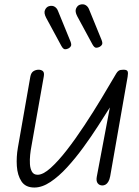

<svg xmlns="http://www.w3.org/2000/svg" viewBox="-20 -850 638 880"><path d="M137.5 9.5Q97 9.5 78.5 -18.5Q60 -46.5 57.2 -88.8Q54.5 -131 62 -173.5L119 -498.5Q122.5 -517 133.5 -523.8Q144.5 -530.5 157 -530.5Q169 -530.5 176.5 -524Q184 -517.5 180.5 -498.5L123.5 -176.5Q120.5 -161.5 118.2 -140Q116 -118.5 117.2 -97.8Q118.5 -77 126.5 -63Q134.5 -49 152.5 -49Q177.5 -49 212.2 -80.2Q247 -111.5 286.8 -162.8Q326.5 -214 367.2 -275.8Q408 -337.5 445.5 -399.8Q483 -462 513 -513.5Q518 -522 524.5 -526.2Q531 -530.5 546 -530.5Q561.5 -530.5 564.8 -523.2Q568 -516 565 -498.5L485 -42Q482 -26 476.2 -16.8Q470.5 -7.5 463.5 -3.8Q456.5 0 449.5 0Q435.5 0 427.8 -10Q420 -20 423.5 -39.5L483.5 -357.5Q459.5 -319.5 428.5 -271.2Q397.5 -223 361.5 -173.8Q325.5 -124.5 287.5 -83Q249.5 -41.5 211.2 -16Q173 9.5 137.5 9.5ZM294.5 -628.5Q286.5 -624 278 -624.2Q269.5 -624.5 261 -640L191.5 -768.5Q180 -790.5 186.2 -804.2Q192.5 -818 204 -821.5Q219 -826 230 -819.5Q241 -813 246 -799.5L303 -660Q308.5 -646 305.2 -639.2Q302 -632.5 294.5 -628.5ZM437 -635.5Q429 -631 420.5 -631.2Q412 -631.5 403.5 -647L334 -775.5Q322.5 -797.5 328.8 -811.2Q335 -825 346.5 -828.5Q361.5 -833 372.5 -826.5Q383.5 -820 388.5 -806.5L445.5 -667Q451 -653 447.8 -646.2Q444.5 -639.5 437 -635.5Z"/></svg>

Font: Edu QLD Hand
Style: Regular
Weight: 400
Designer: Tina and Corey Anderson, Eben Sorkin
Foundry: Sorkin Type Co.
Version: Version 2.000